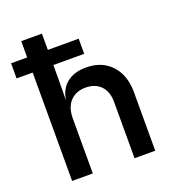

<svg xmlns="http://www.w3.org/2000/svg" viewBox="-132 -836 865 942"><g transform="rotate(-20 300.0 -365.0)"><path d="M0 -566V-645H84V-730H192V-645H353V-566H192V-490L191 -385H192Q200 -440 238 -470Q276 -500 338 -500Q420 -500 469 -447.5Q518 -395 518 -306V0H410V-294Q410 -348 381 -378Q352 -408 302 -408Q251 -408 221.5 -376Q192 -344 192 -287V0H84V-566Z"/></g></svg>

Font: Pitagon Sans Mono SemiBold
Style: Regular
Weight: 600
Monospace: yes
Designer: Travis Tran
Foundry: Pitagon
Version: Version 1.001; ttfautohint (v1.8.4.7-5d5b);gftools[0.9.26]